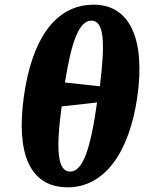

<svg xmlns="http://www.w3.org/2000/svg" viewBox="-20 -789 621 819"><path d="M269 10C425 10 532 -137 566 -378C600 -620 535 -769 380 -769C215 -769 116 -620 82 -379C48 -137 105 10 269 10ZM406 -421 257 -437C285 -614 318 -701 370 -701C423 -701 430 -614 406 -421ZM279 -57C225 -57 218 -150 243 -335L394 -352C366 -151 333 -57 279 -57Z"/></svg>

Font: Noto Serif ExtraCondensed Black
Style: Italic
Weight: 900
Width: 2
Italic angle: -12°
Designer: Monotype Design Team
Foundry: Monotype Imaging Inc.
Version: Version 2.014